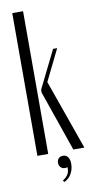

<svg xmlns="http://www.w3.org/2000/svg" viewBox="-95 -739 455 926"><g transform="rotate(-10 133.0 -276.0)"><path d="M89 0H36V-699H89ZM145 -342 266 0H212L109 -297V-311L200 -495H220ZM169 78Q167 80 163 80.5Q159 81 156 81Q144 81 136 72.5Q128 64 128 51Q128 37 136 29Q144 21 157 21Q173 21 181.5 33Q190 45 190 66Q190 93 177 115.5Q164 138 141 147L137 138Q156 126 163.5 112Q171 98 169 78Z"/></g></svg>

Font: Moniqa Cond Heading
Style: Regular
Weight: 400
Width: 3
Designer: Rajesh Rajput
Foundry: Rajesh Rajput
Version: Version 1.000